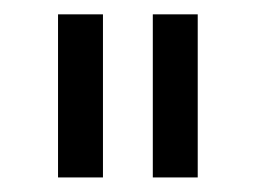

<svg xmlns="http://www.w3.org/2000/svg" viewBox="-20 -720 353 265"><path d="M60.1 -700.2H122.1V-475.1H60.1ZM190.9 -700.2H252.9V-475.1H190.9Z"/></svg>

Font: Montserrat-Arabic Light
Style: Regular
Weight: 300
Designer: Mohamed Gaber
Foundry: Kief Type Foundry
Version: Version 5.008;PS 005.008;hotconv 1.0.88;makeotf.lib2.5.64775